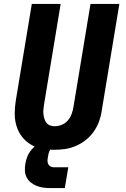

<svg xmlns="http://www.w3.org/2000/svg" viewBox="-20 -755 640 978"><path d="M256 8Q224 8 192.5 2Q161 -4 135 -20Q109 -36 91 -60Q73 -84 64 -113.5Q55 -143 55 -175.5Q55 -208 60 -240L142 -735H289L204 -221Q202 -208 201 -196Q200 -184 201.5 -172Q203 -160 206.5 -149Q210 -138 217 -129Q224 -120 235.5 -116Q247 -112 259 -112Q277 -112 295 -119.5Q313 -127 325.5 -141.5Q338 -156 344.5 -173.5Q351 -191 354 -209L441 -735H588L498 -190Q494 -162 484 -135Q474 -108 457 -84Q440 -60 416.5 -41.5Q393 -23 366 -11.5Q339 0 311.5 4Q284 8 256 8ZM235 203Q217 203 199.5 200.5Q182 198 166 191.5Q150 185 137 174.5Q124 164 116 149Q108 134 107 116Q106 98 109 80Q112 63 117.5 47Q123 31 133 17Q143 3 156.5 -9Q170 -21 185.5 -28Q201 -35 217.5 -37.5Q234 -40 251 -40L244 0Q240 0 237 4.5Q234 9 232.5 13Q231 17 229.5 21Q228 25 227 29Q226 33 225.5 37.5Q225 42 224 46Q222 55 222 64Q222 73 225.5 80.5Q229 88 236.5 92.5Q244 97 253 97H328L310 203Z"/></svg>

Font: Iosevka Curly HvExObl
Style: Regular
Weight: 900
Width: 7
Italic angle: -9°
Monospace: yes
Designer: Belleve Invis
Foundry: Belleve Invis
Version: Version 11.1.0; ttfautohint (v1.8.3)